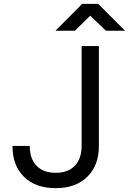

<svg xmlns="http://www.w3.org/2000/svg" viewBox="-20 -970 671 1000"><path d="M270 10Q165 10 105 -49Q45 -108 45 -210H135Q135 -143 170.5 -106.5Q206 -70 270 -70Q334 -70 369.5 -106.5Q405 -143 405 -210V-730H495V-210Q495 -108 434.5 -49Q374 10 270 10ZM269 -810 408 -950H491L631 -810H532L450 -888L370 -810Z"/></svg>

Font: JetBrainsMono NFM
Style: Regular
Weight: 400
Monospace: yes
Designer: Philipp Nurullin, Konstantin Bulenkov
Foundry: JetBrains
Version: Version 2.304; ttfautohint (v1.8.4.7-5d5b);Nerd Fonts 3.3.0